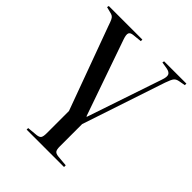

<svg xmlns="http://www.w3.org/2000/svg" viewBox="-205 -630 962 962"><g transform="rotate(45 276.0 -148.5)"><path d="M149 216V205L203 200Q222 198 227.5 189Q233 180 233 158V0L71 -442Q64 -463 59 -473.5Q54 -484 47.5 -488.5Q41 -493 27 -496L0 -503L2 -513H240V-502L192 -497Q172 -495 168 -484Q164 -473 173 -447L314 -43H317L451 -440Q461 -468 455.5 -480.5Q450 -493 428 -497L392 -503L394 -513H552V-502L519 -496Q501 -493 492.5 -483Q484 -473 473 -441L326 0V158Q326 180 332 188.5Q338 197 357 199L414 204V216Z"/></g></svg>

Font: Literata 72pt
Style: Regular
Weight: 400
Designer: Latin by Veronika Burian and Jose Scaglione. Greek by Irene Vlachou. Cyrillic by Vera Evstafieva.
Foundry: TypeTogether
Version: Version 3.002